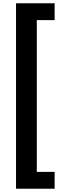

<svg xmlns="http://www.w3.org/2000/svg" viewBox="-20 -793 394 1174"><path d="M314 361H78V-773H314V-670H205V258H314Z"/></svg>

Font: Noto Sans Telugu
Style: Bold
Weight: 700
Designer: Jelle Bosma - Monotype Design Team
Foundry: Monotype Imaging Inc.
Version: Version 2.005; ttfautohint (v1.8.4.7-5d5b)